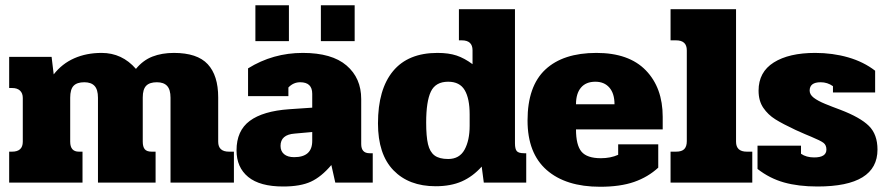

<svg xmlns="http://www.w3.org/2000/svg" viewBox="-20 -697 3385 733"><path d="M15 -118H26Q67 -118 67 -156V-323Q67 -341 56.5 -351Q46 -361 26 -361H15V-480H177L185 -413Q217 -454 263.5 -474.5Q310 -495 368 -495Q446 -495 499 -434Q526 -467 562 -481Q598 -495 644 -495Q733 -495 773 -452Q813 -409 813 -325V-156Q813 -118 854 -118H873V0H631V-324Q631 -355 618 -369Q605 -383 579 -383Q551 -383 538 -369.5Q525 -356 525 -325V-156Q525 -137 532.5 -127.5Q540 -118 559 -118H574V0H354V-324Q354 -355 341 -369Q328 -383 302 -383Q274 -383 261 -369.5Q248 -356 248 -324V-156Q248 -118 281 -118H295V0H15Z M955 -677H1083V-540H955ZM1205 -677H1334V-540H1205ZM883 -123Q883 -198 933.5 -235.5Q984 -273 1084 -280L1172 -286V-339Q1172 -383 1126 -383Q1100 -383 1081 -363V-330H927V-436Q1022 -495 1136 -495Q1247 -495 1303 -447Q1359 -399 1359 -319V-147Q1359 -112 1391 -112H1403V0H1260L1245 -67Q1207 -22 1167 -3.5Q1127 15 1061 15Q972 15 927.5 -21.5Q883 -58 883 -123ZM1172 -159V-193L1105 -187Q1051 -183 1051 -140Q1051 -120 1064.5 -108.5Q1078 -97 1103 -97Q1172 -97 1172 -159Z M1423 -226Q1423 -356 1480.5 -425.5Q1538 -495 1650 -495Q1693 -495 1723 -485Q1753 -475 1784 -452V-505Q1784 -543 1743 -543H1732V-662H1946V-150Q1946 -128 1953 -120Q1960 -112 1981 -112H1989V0H1827L1819 -61Q1785 -23 1743 -4.5Q1701 14 1643 14Q1541 14 1482 -47Q1423 -108 1423 -226ZM1773 -217V-260Q1773 -321 1754 -353Q1735 -385 1691 -385Q1643 -385 1625 -347.5Q1607 -310 1607 -229Q1607 -176 1614 -146.5Q1621 -117 1639 -103.5Q1657 -90 1691 -90Q1734 -90 1753.5 -125.5Q1773 -161 1773 -217Z M1994 -237Q1994 -368 2062 -431.5Q2130 -495 2257 -495Q2381 -495 2445.5 -428.5Q2510 -362 2510 -251V-203H2179Q2179 -143 2200 -118Q2221 -93 2274 -93Q2311 -93 2340 -106V-146H2493V-57Q2454 -21 2401 -2.5Q2348 16 2271 16Q2140 16 2067 -48Q1994 -112 1994 -237ZM2326 -299Q2326 -340 2306.5 -362.5Q2287 -385 2253 -385Q2217 -385 2198 -362.5Q2179 -340 2179 -299Z M2540 -118H2561Q2583 -118 2592.5 -128Q2602 -138 2602 -158V-505Q2602 -543 2561 -543H2540V-662H2790V-156Q2790 -118 2831 -118H2852V0H2540Z M2872 -52V-141H3038V-110Q3058 -96 3088 -96Q3135 -96 3135 -126Q3135 -143 3124 -151.5Q3113 -160 3077 -175Q3059 -182 3017 -201Q2968 -224 2940 -241.5Q2912 -259 2894 -285.5Q2876 -312 2876 -351Q2876 -422 2934 -458.5Q2992 -495 3092 -495Q3159 -495 3218 -478Q3277 -461 3321 -427V-344H3160V-368Q3139 -383 3113 -383Q3071 -383 3071 -351Q3071 -336 3086.5 -324Q3102 -312 3130 -300.5Q3158 -289 3188 -278Q3264 -249 3297 -216.5Q3330 -184 3330 -126Q3330 15 3101 15Q3028 15 2973 -0.5Q2918 -16 2872 -52Z"/></svg>

Font: Pridi
Style: Bold
Weight: 700
Designer: Katatrad Team
Foundry: CadsonDemak
Version: Version 1.001